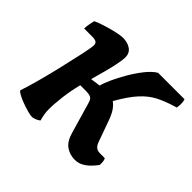

<svg xmlns="http://www.w3.org/2000/svg" viewBox="-125 -648 797 797"><g transform="rotate(45 273.5 -250.0)"><path d="M148 0Q138 0 120 -5Q102 -10 83 -17Q64 -24 50.5 -31.5Q37 -39 35 -44Q47 -80 60.5 -130Q74 -180 86.5 -233.5Q99 -287 109 -333Q113 -352 115 -363Q117 -374 118 -381Q119 -388 119 -393Q119 -404 111.5 -408.5Q104 -413 88 -413H41Q41 -426 44 -441Q47 -456 49 -464Q63 -471 89.5 -479.5Q116 -488 142.5 -494Q169 -500 182 -500Q210 -500 228.5 -487Q247 -474 247 -448Q247 -438 242.5 -413.5Q238 -389 229.5 -356Q221 -323 210 -285L254 -291Q258 -308 271 -337Q284 -366 303 -398.5Q322 -431 344 -459Q366 -487 388 -500H543Q545 -497 546.5 -484.5Q548 -472 545 -453L529 -448Q490 -436 459 -420Q428 -404 399.5 -373Q371 -342 338 -284Q352 -274 363.5 -257Q375 -240 388 -202L417 -121Q421 -110 427 -103.5Q433 -97 440 -95Q447 -93 455 -93H482Q486 -87 487 -76.5Q488 -66 487 -58Q477 -44 463.5 -30.5Q450 -17 434 -8.5Q418 0 398 0Q369 0 346 -16Q323 -32 312 -71L273 -205Q270 -216 266 -222.5Q262 -229 253.5 -232Q245 -235 229 -235H196Q185 -192 179.5 -148Q174 -104 174 -70Q174 -57 176.5 -43Q179 -29 183 -15Q176 -9 166 -5Q156 -1 148 0Z"/></g></svg>

Font: Texturina 12pt Black
Style: Italic
Weight: 900
Italic angle: -11°
Designer: Guillermo Torres Carreño
Foundry: Omnibus-Type
Version: Version 1.002